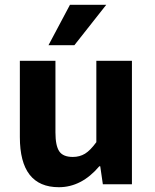

<svg xmlns="http://www.w3.org/2000/svg" viewBox="-20 -761 640 793"><path d="M180.2 -574.2 269 -741.2H418.9L287.1 -574.2ZM223.1 12.2Q62 12.2 62 -194.8V-509.8H209V-213.9Q209 -159.7 224.6 -136.2Q240.2 -112.8 280.8 -112.8Q309.1 -112.8 331.1 -126.2Q353 -139.6 377.9 -173.8V-509.8H524.9V0H404.8L394 -74.2H390.1Q316.9 12.2 223.1 12.2Z"/></svg>

Font: Office Code Pro D Bold
Style: Regular
Weight: 700
Designer: Nathan Rutzky & Paul D. Hunt
Foundry: Adobe Systems Incorporated
Version: Version 1.004;PS 001.004;hotconv 1.0.70;makeotf.lib2.5.58329